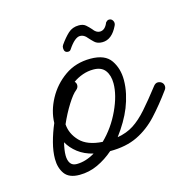

<svg xmlns="http://www.w3.org/2000/svg" viewBox="-75 -509 592 600"><g transform="rotate(-15 220.5 -209.0)"><path d="M112 17Q78 17 64 -2.5Q50 -22 50 -51Q50 -75 57.5 -103.5Q65 -132 77 -160Q78 -199 98.5 -237Q119 -275 154.5 -300Q190 -325 238 -325Q285 -325 303.5 -298Q322 -271 322 -234Q322 -212 317 -189.5Q312 -167 304 -147Q296 -127 284 -106.5Q272 -86 257 -66Q287 -71 309.5 -85.5Q332 -100 355 -126Q378 -152 409 -192Q415 -199 422 -199Q430 -199 435.5 -194Q441 -189 441 -181Q441 -175 437 -170Q408 -130 378.5 -98Q349 -66 312 -48Q275 -30 223 -30Q199 -9 171 4Q143 17 112 17ZM170 -242Q158 -233 141 -206Q124 -179 110 -147Q112 -116 135.5 -91.5Q159 -67 208 -64Q244 -99 266 -146.5Q288 -194 288 -232Q288 -258 276 -274Q264 -290 238 -290Q220 -290 203 -284Q186 -278 172 -268Q177 -263 177 -256Q177 -248 170 -242ZM85 -53Q85 -37 91.5 -27.5Q98 -18 112 -18Q141 -18 171 -36Q142 -43 122 -58.5Q102 -74 91 -94Q85 -70 85 -53ZM177 -364Q164 -364 164 -379Q164 -385 167 -389Q181 -409 195 -422Q209 -435 230 -435Q244 -435 252 -428Q260 -421 267 -413Q277 -399 289 -399Q306 -399 315 -422Q317 -424 319.5 -426Q322 -428 326 -428Q334 -428 338 -420.5Q342 -413 338 -405Q319 -365 288 -365Q272 -365 263 -373.5Q254 -382 248 -389Q238 -402 225 -402Q208 -402 186 -369Q183 -364 177 -364Z"/></g></svg>

Font: Meow Script
Style: Regular
Weight: 400
Designer: Robert E. Leuschke
Foundry: Robert E. Leuschke
Version: Version 1.010; ttfautohint (v1.8.3)